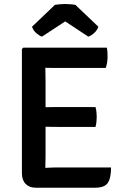

<svg xmlns="http://www.w3.org/2000/svg" viewBox="-20 -916 608 938"><path d="M87 -676.5 93.5 -683H201.5V-587Q201.5 -566 202 -552Q202.5 -538 202.5 -517.5V-151Q202.5 -136 202 -123.8Q201.5 -111.5 201.5 -96V1H154.5Q123 1 105 -17.8Q87 -36.5 87 -70ZM446.5 -393Q450 -382 451.2 -368.2Q452.5 -354.5 452.5 -345Q452.5 -334.5 451.2 -321.2Q450 -308 446.5 -296H266Q254.5 -296 235.8 -296.2Q217 -296.5 197.2 -297Q177.5 -297.5 162 -297.5V-391.5Q177.5 -392 197.2 -392.2Q217 -392.5 235.8 -392.8Q254.5 -393 266 -393ZM502 -683Q504.5 -670 505 -658.2Q505.5 -646.5 505.5 -636.5Q505.5 -626.5 503.5 -612Q501.5 -597.5 496.5 -584H266Q254.5 -584 235.8 -584.2Q217 -584.5 197.2 -584.8Q177.5 -585 162 -585.5V-683ZM522.5 -98Q522.5 -45.5 506.5 -22.2Q490.5 1 445 1H162V-93.5Q188 -95 212.8 -96.5Q237.5 -98 269 -98ZM348 -892.5 460.5 -785.5Q454.5 -767.5 439.5 -754.2Q424.5 -741 411.5 -737L298.5 -811.5L185 -737Q172.5 -741 157.2 -754.2Q142 -767.5 136.5 -785.5L248.5 -892.5Q259 -894 272 -895.2Q285 -896.5 298.5 -896.5Q312 -896.5 324.8 -895.2Q337.5 -894 348 -892.5Z"/></svg>

Font: Signika Light Medium
Style: Regular
Weight: 500
Version: Version 2.003;gftools[0.9.32]